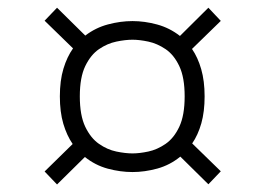

<svg xmlns="http://www.w3.org/2000/svg" viewBox="-20 -626 690 510"><path d="M131.5 -136 98.5 -170.5 173 -243.5Q157.5 -266 148.2 -297.2Q139 -328.5 139 -370Q139 -412 148.5 -443.5Q158 -475 174 -497.5L98.5 -571L131.5 -605.5L206.5 -531.5Q234 -552.5 267 -561.2Q300 -570 332 -570Q364 -570 397.2 -561Q430.5 -552 458 -530.5L533.5 -605.5L566.5 -570.5L490 -496Q505.5 -473.5 514.5 -442.2Q523.5 -411 523.5 -370Q523.5 -329.5 514.8 -298.5Q506 -267.5 490.5 -245L566.5 -171L533.5 -136.5L459 -210Q431.5 -187.5 397.8 -178.2Q364 -169 332 -169Q299.5 -169 266.2 -178Q233 -187 205.5 -209ZM332 -218.5Q350.5 -218.5 374 -223.5Q397.5 -228.5 419.8 -243.8Q442 -259 456.2 -289.2Q470.5 -319.5 470.5 -370Q470.5 -420.5 456.2 -450.5Q442 -480.5 419.8 -495.5Q397.5 -510.5 374 -515.5Q350.5 -520.5 332 -520.5Q313 -520.5 289 -515.5Q265 -510.5 243 -495.5Q221 -480.5 206.5 -450.5Q192 -420.5 192 -370Q192 -319.5 206.5 -289.2Q221 -259 243 -243.8Q265 -228.5 289 -223.5Q313 -218.5 332 -218.5Z"/></svg>

Font: Trispace ExtraLight
Style: Regular
Weight: 200
Designer: Tyler Finck
Foundry: Etcetera Type Company
Version: Version 1.210; ttfautohint (v1.8.3)